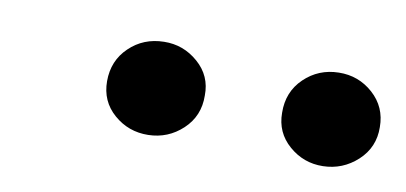

<svg xmlns="http://www.w3.org/2000/svg" viewBox="-30 -790 514 243"><g transform="rotate(10 227.0 -668.0)"><path d="M104 -666Q104 -692.4 122.1 -709.7Q140.1 -727.1 166.5 -727.5Q191.4 -728 210.4 -711.4Q229.5 -694.8 229 -669.4Q229.5 -643.1 210.9 -625.7Q192.4 -608.4 167 -607.9Q141.6 -607.4 122.8 -623.8Q104 -640.1 104 -666ZM329.1 -665Q328.6 -691.9 346.9 -709.5Q365.2 -727.1 391.1 -727.5Q416.5 -728 435.3 -711.2Q454.1 -694.3 454.1 -668.5Q454.6 -642.6 435.8 -625.2Q417 -607.9 391.6 -607.4Q366.7 -606.9 347.9 -623.3Q329.1 -639.6 329.1 -665Z"/></g></svg>

Font: Roboto Condensed SemiBold
Style: Italic
Weight: 600
Italic angle: -12°
Designer: Christian Robertson
Foundry: Google
Version: Version 3.008; 2023